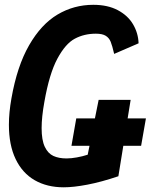

<svg xmlns="http://www.w3.org/2000/svg" viewBox="-20 -771 640 798"><path d="M378.5 -631Q330 -631 291 -610.2Q252 -589.5 218.5 -527.2Q185 -465 164.5 -348Q153 -285 153 -238.5Q153 -188.5 166.2 -160.8Q179.5 -133 202 -122.8Q224.5 -112.5 256.5 -112.5Q276 -112.5 299.5 -116.8Q323 -121 344.5 -128L352 -165H277L297 -279H374.5L390 -356H523L510.5 -279H586.5L566.5 -165H492.5L472 -38.5Q401 -14.5 343.2 -3.5Q285.5 7.5 245 7.5Q175.5 7.5 124.2 -22Q73 -51.5 45 -109.8Q17 -168 17 -252.5Q17 -303 27.5 -362Q51 -496 101 -583Q151 -670 219 -710.5Q287 -751 368 -751Q427.5 -751 469.5 -728.8Q511.5 -706.5 533 -670Q554.5 -633.5 556 -591L454.5 -547Q446.5 -581.5 440 -597.5Q433.5 -613.5 419.5 -622.2Q405.5 -631 378.5 -631Z"/></svg>

Font: JuliaMono Black
Style: Italic
Weight: 900
Italic angle: -9°
Monospace: yes
Designer: cormullion
Foundry: corm
Version: Version 0.057; ttfautohint (v1.8.4)